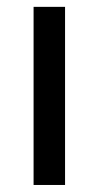

<svg xmlns="http://www.w3.org/2000/svg" viewBox="-20 -526 280 546"><path d="M165 -506.5V0H75.5V-506.5Z"/></svg>

Font: Lato-Regular
Style: Regular
Weight: 400
Designer: Lukasz Dziedzic with Adam Twardoch and Botio Nikoltchev
Foundry: tyPoland Lukasz Dziedzic
Version: Version 2.015; 2015-08-06; http://www.latofonts.com/